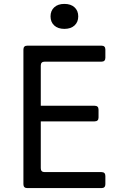

<svg xmlns="http://www.w3.org/2000/svg" viewBox="-20 -964 640 984"><path d="M120 0Q100 0 100 -20V-710Q100 -730 120 -730H500Q520 -730 520 -710V-668Q520 -648 500 -648H209Q189 -648 189 -628V-422H465Q485 -422 485 -402V-362Q485 -342 465 -342H189V-102Q189 -82 209 -82H500Q520 -82 520 -62V-20Q520 0 500 0ZM310 -816Q277 -816 258 -833.5Q239 -851 239 -880Q239 -909 258 -926.5Q277 -944 310 -944Q343 -944 362 -926.5Q381 -909 381 -880Q381 -851 362 -833.5Q343 -816 310 -816Z"/></svg>

Font: Pitagon Sans Mono
Style: Regular
Weight: 400
Monospace: yes
Designer: Travis Tran
Foundry: Pitagon
Version: Version 1.001;gftools[0.9.26]